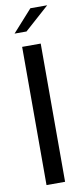

<svg xmlns="http://www.w3.org/2000/svg" viewBox="-90 -822 370 855"><g transform="rotate(-10 95.0 -394.0)"><path d="M48 -625H132V0H48ZM25 -689 114 -788H190L79 -689Z"/></g></svg>

Font: Smooch Sans SemiBold
Style: Bold
Weight: 600
Designer: Robert E. Leuschke
Foundry: Robert E. Leuschke
Version: Version 1.010; ttfautohint (v1.8.3)